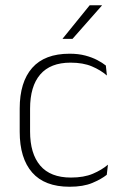

<svg xmlns="http://www.w3.org/2000/svg" viewBox="-20 -701 469 731"><path d="M245 10Q150 10 102.5 -44.2Q55 -98.5 55 -199.5V-287.5Q55 -388.5 102.5 -442.5Q150 -496.5 245 -496.5Q278.5 -496.5 304.8 -489.5Q331 -482.5 350.5 -472.2Q370 -462 383 -451.5L387 -413.5Q363.5 -434 330 -448.2Q296.5 -462.5 248.5 -462.5Q172 -462.5 133.2 -417.5Q94.5 -372.5 94.5 -287V-200.5Q94.5 -116 133.2 -70.5Q172 -25 250 -25Q299.5 -25 333.5 -39.5Q367.5 -54 391 -74L386.5 -35.5Q366 -19 331.5 -4.5Q297 10 245 10ZM321.5 -681H368V-680L256 -553H218.5V-554Z"/></svg>

Font: Anek Latin ExtraLight
Style: Regular
Weight: 250
Designer: Yesha Goshar
Foundry: Ek Type
Version: Version 1.003